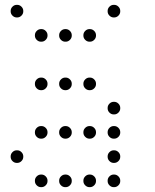

<svg xmlns="http://www.w3.org/2000/svg" viewBox="-20 -796 640 792"><path d="M49 -776Q39 -776 31.5 -768.5Q24 -761 24 -751V-749Q24 -739 31.5 -731.5Q39 -724 49 -724H51Q61 -724 68.5 -731.5Q76 -739 76 -749V-751Q76 -761 68.5 -768.5Q61 -776 51 -776ZM449 -776Q439 -776 431.5 -768.5Q424 -761 424 -751V-749Q424 -739 431.5 -731.5Q439 -724 449 -724H451Q461 -724 468.5 -731.5Q476 -739 476 -749V-751Q476 -761 468.5 -768.5Q461 -776 451 -776ZM149 -676Q139 -676 131.5 -668.5Q124 -661 124 -651V-649Q124 -639 131.5 -631.5Q139 -624 149 -624H151Q161 -624 168.5 -631.5Q176 -639 176 -649V-651Q176 -661 168.5 -668.5Q161 -676 151 -676ZM249 -676Q239 -676 231.5 -668.5Q224 -661 224 -651V-649Q224 -639 231.5 -631.5Q239 -624 249 -624H251Q261 -624 268.5 -631.5Q276 -639 276 -649V-651Q276 -661 268.5 -668.5Q261 -676 251 -676ZM349 -676Q339 -676 331.5 -668.5Q324 -661 324 -651V-649Q324 -639 331.5 -631.5Q339 -624 349 -624H351Q361 -624 368.5 -631.5Q376 -639 376 -649V-651Q376 -661 368.5 -668.5Q361 -676 351 -676ZM149 -476Q139 -476 131.5 -468.5Q124 -461 124 -451V-449Q124 -439 131.5 -431.5Q139 -424 149 -424H151Q161 -424 168.5 -431.5Q176 -439 176 -449V-451Q176 -461 168.5 -468.5Q161 -476 151 -476ZM249 -476Q239 -476 231.5 -468.5Q224 -461 224 -451V-449Q224 -439 231.5 -431.5Q239 -424 249 -424H251Q261 -424 268.5 -431.5Q276 -439 276 -449V-451Q276 -461 268.5 -468.5Q261 -476 251 -476ZM349 -476Q339 -476 331.5 -468.5Q324 -461 324 -451V-449Q324 -439 331.5 -431.5Q339 -424 349 -424H351Q361 -424 368.5 -431.5Q376 -439 376 -449V-451Q376 -461 368.5 -468.5Q361 -476 351 -476ZM449 -376Q439 -376 431.5 -368.5Q424 -361 424 -351V-349Q424 -339 431.5 -331.5Q439 -324 449 -324H451Q461 -324 468.5 -331.5Q476 -339 476 -349V-351Q476 -361 468.5 -368.5Q461 -376 451 -376ZM149 -276Q139 -276 131.5 -268.5Q124 -261 124 -251V-249Q124 -239 131.5 -231.5Q139 -224 149 -224H151Q161 -224 168.5 -231.5Q176 -239 176 -249V-251Q176 -261 168.5 -268.5Q161 -276 151 -276ZM249 -276Q239 -276 231.5 -268.5Q224 -261 224 -251V-249Q224 -239 231.5 -231.5Q239 -224 249 -224H251Q261 -224 268.5 -231.5Q276 -239 276 -249V-251Q276 -261 268.5 -268.5Q261 -276 251 -276ZM349 -276Q339 -276 331.5 -268.5Q324 -261 324 -251V-249Q324 -239 331.5 -231.5Q339 -224 349 -224H351Q361 -224 368.5 -231.5Q376 -239 376 -249V-251Q376 -261 368.5 -268.5Q361 -276 351 -276ZM449 -276Q439 -276 431.5 -268.5Q424 -261 424 -251V-249Q424 -239 431.5 -231.5Q439 -224 449 -224H451Q461 -224 468.5 -231.5Q476 -239 476 -249V-251Q476 -261 468.5 -268.5Q461 -276 451 -276ZM49 -176Q39 -176 31.5 -168.5Q24 -161 24 -151V-149Q24 -139 31.5 -131.5Q39 -124 49 -124H51Q61 -124 68.5 -131.5Q76 -139 76 -149V-151Q76 -161 68.5 -168.5Q61 -176 51 -176ZM449 -176Q439 -176 431.5 -168.5Q424 -161 424 -151V-149Q424 -139 431.5 -131.5Q439 -124 449 -124H451Q461 -124 468.5 -131.5Q476 -139 476 -149V-151Q476 -161 468.5 -168.5Q461 -176 451 -176ZM149 -76Q139 -76 131.5 -68.5Q124 -61 124 -51V-49Q124 -39 131.5 -31.5Q139 -24 149 -24H151Q161 -24 168.5 -31.5Q176 -39 176 -49V-51Q176 -61 168.5 -68.5Q161 -76 151 -76ZM249 -76Q239 -76 231.5 -68.5Q224 -61 224 -51V-49Q224 -39 231.5 -31.5Q239 -24 249 -24H251Q261 -24 268.5 -31.5Q276 -39 276 -49V-51Q276 -61 268.5 -68.5Q261 -76 251 -76ZM349 -76Q339 -76 331.5 -68.5Q324 -61 324 -51V-49Q324 -39 331.5 -31.5Q339 -24 349 -24H351Q361 -24 368.5 -31.5Q376 -39 376 -49V-51Q376 -61 368.5 -68.5Q361 -76 351 -76ZM449 -76Q439 -76 431.5 -68.5Q424 -61 424 -51V-49Q424 -39 431.5 -31.5Q439 -24 449 -24H451Q461 -24 468.5 -31.5Q476 -39 476 -49V-51Q476 -61 468.5 -68.5Q461 -76 451 -76Z"/></svg>

Font: Doto Rounded
Style: Regular
Weight: 400
Monospace: yes
Version: Version 1.000